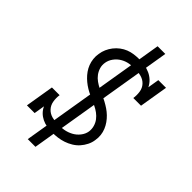

<svg xmlns="http://www.w3.org/2000/svg" viewBox="-273 -941 1146 1146"><g transform="rotate(45 300.0 -368.0)"><path d="M269 -29Q246 -29 224 -32.5Q202 -36 182.5 -45.5Q163 -55 148 -70Q133 -85 124 -105L113 -37H48L78 -218H143Q139 -191 143.5 -164.5Q148 -138 165 -119.5Q182 -101 207.5 -94Q233 -87 260 -87Q285 -87 310 -91.5Q335 -96 358.5 -108.5Q382 -121 399 -142.5Q416 -164 420 -189Q423 -211 417 -232Q411 -253 398.5 -269.5Q386 -286 369 -298.5Q352 -311 333 -320Q314 -329 294.5 -337.5Q275 -346 256.5 -355.5Q238 -365 221 -377Q204 -389 189 -403.5Q174 -418 162 -435Q150 -452 142.5 -471.5Q135 -491 132.5 -513Q130 -535 134 -557Q137 -579 146 -599.5Q155 -620 169 -638Q183 -656 201.5 -670Q220 -684 240.5 -692Q261 -700 282.5 -703Q304 -706 325 -706Q350 -706 374 -702Q398 -698 419 -688.5Q440 -679 457 -663Q474 -647 484 -626L496 -698H561L531 -517H466Q470 -544 466 -570.5Q462 -597 445 -615.5Q428 -634 402.5 -641Q377 -648 350 -648Q326 -648 301.5 -643.5Q277 -639 255 -626Q233 -613 217.5 -592Q202 -571 198 -547Q194 -524 200 -503.5Q206 -483 218.5 -466Q231 -449 248 -437Q265 -425 283.5 -415.5Q302 -406 321.5 -398Q341 -390 359.5 -380Q378 -370 395 -358.5Q412 -347 427 -332.5Q442 -318 454 -301Q466 -284 474 -264.5Q482 -245 484.5 -223.5Q487 -202 483 -179Q480 -156 469 -134Q458 -112 442 -94Q426 -76 404.5 -63Q383 -50 360.5 -42.5Q338 -35 315 -32Q292 -29 269 -29ZM194 102 322 -669H355L323 -674L350 -838H415L287 -66H255L286 -61L259 102Z"/></g></svg>

Font: Iosevka Slab LtExObl
Style: Regular
Weight: 300
Width: 7
Italic angle: -9°
Monospace: yes
Designer: Belleve Invis
Foundry: Belleve Invis
Version: Version 11.1.0; ttfautohint (v1.8.3)